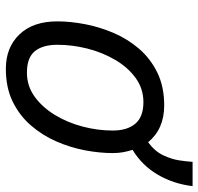

<svg xmlns="http://www.w3.org/2000/svg" viewBox="-31 -636 678 656"><g transform="rotate(90 308.0 -308.0)"><path d="M215 11Q142 11 97.5 -35.5Q53 -82 53 -165Q53 -209 62.5 -259Q72 -309 92.5 -357Q113 -405 146.5 -444Q180 -483 228 -506.5Q276 -530 340 -530Q421 -530 466 -475Q497 -498 510.5 -526.5Q524 -555 528 -582Q532 -609 533 -627H616Q608 -561 576.5 -507.5Q545 -454 492 -422Q497 -406 500 -390Q503 -374 503 -354Q503 -309 493.5 -259Q484 -209 463 -161Q442 -113 408 -74Q374 -35 326.5 -12Q279 11 215 11ZM228 -61Q274 -61 310.5 -87.5Q347 -114 373 -157Q399 -200 412.5 -251.5Q426 -303 426 -354Q426 -404 402.5 -431.5Q379 -459 329 -459Q283 -459 246.5 -432.5Q210 -406 184.5 -362.5Q159 -319 146 -267.5Q133 -216 133 -165Q133 -115 155 -88Q177 -61 228 -61Z"/></g></svg>

Font: Ubuntu Sans Mono
Style: Italic
Weight: 400
Italic angle: -13.5°
Monospace: yes
Designer: Dalton Maag Ltd
Foundry: Dalton Maag Ltd
Version: Version 1.006